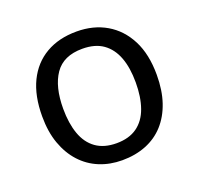

<svg xmlns="http://www.w3.org/2000/svg" viewBox="-102 -658 810 781"><g transform="rotate(-20 302.5 -268.0)"><path d="M551 -269Q551 -202 533.5 -150.5Q516 -99 483.5 -63Q451 -27 404.5 -8.5Q358 10 301 10Q248 10 203 -8.5Q158 -27 125 -63Q92 -99 73.5 -150.5Q55 -202 55 -269Q55 -358 85 -419.5Q115 -481 171 -513.5Q227 -546 304 -546Q377 -546 432.5 -513.5Q488 -481 519.5 -419.5Q551 -358 551 -269ZM146 -269Q146 -206 162.5 -159.5Q179 -113 214 -88Q249 -63 303 -63Q357 -63 392 -88Q427 -113 443.5 -159.5Q460 -206 460 -269Q460 -333 443 -378Q426 -423 391.5 -447.5Q357 -472 302 -472Q220 -472 183 -418Q146 -364 146 -269Z"/></g></svg>

Font: binaryv115
Style: Book
Weight: 400
Designer: Jelle Bosma - Monotype Design Team
Foundry: Monotype Imaging Inc.
Version: Version 2.003